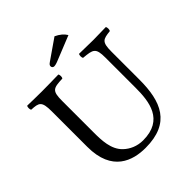

<svg xmlns="http://www.w3.org/2000/svg" viewBox="-225 -960 1110 1110"><g transform="rotate(-45 330.5 -404.5)"><path d="M405 -819 281 -733C268 -724 266 -719 266 -712C266 -704 272 -697 281 -697C290 -697 302 -700 323 -709L467 -767C454.3 -788.3 433.6 -805.7 405 -819ZM172 -523C172 -606 187 -611 264 -614C270 -620 270 -641 264 -647C217 -646 168.4 -645 129 -645C90 -645 49 -646 10 -647C4 -641 4 -620 10 -614C70 -611 87 -606 87 -523V-233C87 -29 218.5 10 321 10C526 10 575 -117 575 -295V-523C575 -603.3 592 -607 652 -614C658 -620 658 -641 652 -647C614 -646 573.2 -645 550 -645C528.5 -645 480 -646 434 -647C428 -641 428 -620 434 -614C509 -607 526 -604 526 -523V-277C526 -165 511 -31 342 -31C294 -31 253.1 -49.1 223 -78C174 -125 172 -201 172 -266Z"/></g></svg>

Font: Libertinus Math
Style: Regular
Weight: 400
Designer: Philipp H. Poll
Foundry: Khaled Hosny
Version: Version 6.2